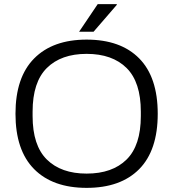

<svg xmlns="http://www.w3.org/2000/svg" viewBox="-20 -888 831 920"><path d="M358.9 -735.8 448.2 -868.2H539.1L540 -865.2L428.2 -735.8ZM395 12.2Q232.4 12.2 143.3 -77.9Q54.2 -168 54.2 -342.8Q54.2 -517.6 143.6 -607.9Q232.9 -698.2 395 -698.2Q558.1 -698.2 647 -608.2Q735.8 -518.1 735.8 -342.8Q735.8 -167.5 647 -77.6Q558.1 12.2 395 12.2ZM395 -56.2Q518.1 -56.2 586.4 -123.5Q654.8 -190.9 654.8 -332V-353Q654.8 -494.6 586.4 -562.3Q518.1 -629.9 395 -629.9Q272.9 -629.9 204.6 -562.3Q136.2 -494.6 136.2 -353V-332Q136.2 -190.9 204.6 -123.5Q272.9 -56.2 395 -56.2Z"/></svg>

Font: Archivo Light
Style: Regular
Weight: 300
Designer: Hector Gatti
Foundry: Omnibus-Type
Version: Version 2.001